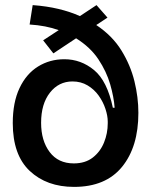

<svg xmlns="http://www.w3.org/2000/svg" viewBox="-20 -718 591 752"><path d="M270 14Q163 14 96.5 -48.5Q30 -111 30 -236Q30 -317 56.5 -373Q83 -429 129 -457.5Q175 -486 232 -486Q297 -486 348.5 -443.5Q400 -401 422 -296H429Q426 -338 411.5 -388Q397 -438 365.5 -485.5Q334 -533 278 -568L189 -509L149 -560L210 -600Q185 -609 156.5 -614.5Q128 -620 96 -622L108 -698Q163 -694 209 -683Q255 -672 293 -655L358 -698L401 -649L357 -620Q420 -578 455.5 -520.5Q491 -463 506.5 -400Q522 -337 522 -276Q522 -143 458 -64.5Q394 14 270 14ZM269 -78Q314 -78 343.5 -101Q373 -124 387.5 -160Q402 -196 402 -235V-242Q402 -264 393 -291.5Q384 -319 366.5 -343.5Q349 -368 323 -383.5Q297 -399 264 -399Q210 -399 175.5 -355Q141 -311 141 -237Q141 -167 174.5 -122.5Q208 -78 269 -78Z"/></svg>

Font: Bricolage Grotesque 96pt Medium
Style: Regular
Weight: 500
Designer: Mathieu Triay
Foundry: Atelier Triay
Version: Version 1.001; ttfautohint (v1.8.4.7-5d5b);gftools[0.9.33.de